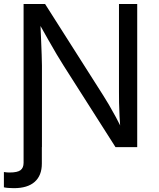

<svg xmlns="http://www.w3.org/2000/svg" viewBox="-32 -748 806 976"><path d="M-12.2 204.1V126.5Q-3.9 127.9 3.7 128.4Q11.2 128.9 16.6 128.9Q57.1 128.9 72.5 116.9Q87.9 105 87.9 79.6V-62.5H180.7V83.5Q180.7 144 144.5 176.3Q108.4 208.5 38.6 208.5Q22.9 208.5 9 207.3Q-4.9 206.1 -12.2 204.1ZM87.9 0V-727.5H197.3L493.2 -262.2Q504.9 -244.1 521.5 -215.8Q538.1 -187.5 557.4 -151.9Q576.7 -116.2 595.2 -75.7H582Q577.6 -117.7 575.7 -156Q573.7 -194.3 573.2 -226.6Q572.8 -258.8 572.8 -281.2V-727.5H665.5V0H555.2L291.5 -414.1Q273.4 -442.9 255.1 -473.4Q236.8 -503.9 213.4 -545.7Q189.9 -587.4 155.3 -648.9H172.4Q174.8 -594.7 176.8 -548.8Q178.7 -502.9 179.9 -468.8Q181.2 -434.6 181.2 -415V0Z"/></svg>

Font: Inter Variable
Style: Regular
Weight: 400
Designer: Rasmus Andersson
Foundry: rsms
Version: Version 4.001;git-9221beed3